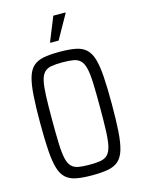

<svg xmlns="http://www.w3.org/2000/svg" viewBox="-133 -973 786 1058"><g transform="rotate(-15 260.0 -444.5)"><path d="M259.3 8Q205.2 8 168.7 1Q132.1 -6 109.6 -26.3Q87 -46.5 75.5 -85.5Q63.9 -124.5 59.7 -187.5Q55.4 -250.5 55.4 -344Q55.4 -437.5 59.7 -500.5Q63.9 -563.5 75.5 -602.5Q87 -641.5 109.6 -661.7Q132.1 -682 168.7 -689Q205.2 -696 259.3 -696Q313.8 -696 350.4 -689Q386.9 -682 409.5 -661.7Q432 -641.5 443.8 -602.5Q455.5 -563.5 459.8 -500.5Q464.1 -437.5 464.1 -344Q464.1 -250.5 459.8 -187.5Q455.5 -124.5 443.8 -85.5Q432 -46.5 409.5 -26.3Q386.9 -6 350.4 1Q313.8 8 259.3 8ZM259.3 -52.1Q297.7 -52.1 322.8 -56.5Q347.9 -61 362.9 -76.4Q377.9 -91.7 385.3 -123.2Q392.7 -154.8 394.6 -208.4Q396.6 -262.1 396.6 -344Q396.6 -425.9 394.6 -479.6Q392.7 -533.2 385.3 -564.8Q377.9 -596.3 362.9 -611.6Q347.9 -627 322.8 -631.5Q297.7 -635.9 259.3 -635.9Q220.9 -635.9 196.3 -631.5Q171.7 -627 156.7 -611.6Q141.6 -596.3 134.5 -564.8Q127.4 -533.2 125.4 -479.6Q123.5 -425.9 123.5 -344Q123.5 -262.1 125.4 -208.4Q127.4 -154.8 134.5 -123.2Q141.6 -91.7 156.7 -76.4Q171.7 -61 196.3 -56.5Q220.9 -52.1 259.3 -52.1ZM223.8 -757V-762L278.6 -897.2H347.2V-892.2L271.2 -757Z"/></g></svg>

Font: Saira Thin Condensed
Style: Regular
Weight: 100
Width: 3
Version: Version 1.101